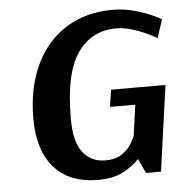

<svg xmlns="http://www.w3.org/2000/svg" viewBox="-50 -708 724 766"><g transform="rotate(-5 312.5 -324.5)"><path d="M565 0H505L478 -58Q453 -31 413.5 -10Q374 11 313 11Q198 11 137 -58.5Q76 -128 76 -254Q76 -377 119 -468.5Q162 -560 241.5 -610Q321 -660 429 -660Q468 -660 503 -651.5Q538 -643 564.5 -632.5Q591 -622 606.5 -613.5Q622 -605 622 -605L598 -532Q598 -532 583.5 -540Q569 -548 545 -558.5Q521 -569 492.5 -577Q464 -585 436 -585Q338 -585 281.5 -504.5Q225 -424 225 -242Q225 -148 258.5 -106Q292 -64 348 -64Q389 -64 414 -81Q439 -98 452 -119Q465 -140 469 -152L486 -275H385L395 -343H613Z"/></g></svg>

Font: Arsenal SC
Style: Bold Italic
Weight: 700
Italic angle: -9.10001°
Designer: Andrij Shevchenko
Foundry: Stairsfor
Version: Version 2.001; ttfautohint (v1.8.4.7-5d5b)